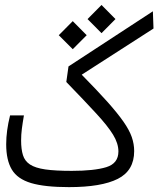

<svg xmlns="http://www.w3.org/2000/svg" viewBox="-20 -750 637 772"><path d="M257.3 2.4Q160.2 2.4 105.2 -13.9Q50.3 -30.3 27.6 -68.1Q4.9 -106 4.9 -169.9Q4.9 -223.6 20.5 -286.1H76.2Q70.8 -254.9 67.9 -231.9Q64.9 -209 64.9 -185.1Q64.9 -149.9 72.3 -126.2Q79.6 -102.5 100.6 -88.6Q121.6 -74.7 161.9 -68.8Q202.1 -63 268.6 -63Q358.9 -63 407.5 -77.9Q456.1 -92.8 456.1 -141.1Q456.1 -173.3 434.6 -208.5Q413.1 -243.7 366.9 -293.7Q320.8 -343.8 246.6 -420.4L255.4 -482.9L594.7 -704.6L597.2 -635.3L308.6 -449.7Q371.1 -386.2 411.9 -340.6Q452.6 -294.9 476.3 -261Q500 -227.1 509.8 -199Q519.5 -170.9 519.5 -142.6Q519.5 -64 453.6 -30.8Q387.7 2.4 257.3 2.4ZM272.5 -552.2 216.3 -608.4 272.5 -665 328.6 -608.4ZM388.2 -616.7 332 -673.3 388.2 -730 444.3 -673.3Z"/></svg>

Font: Cascadia Mono PL Light
Style: Regular
Weight: 300
Monospace: yes
Designer: Aaron Bell
Foundry: Saja Typeworks
Version: Version 2404.023; ttfautohint (v1.8.4)